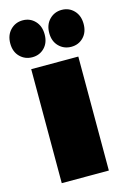

<svg xmlns="http://www.w3.org/2000/svg" viewBox="-132 -833 590 890"><g transform="rotate(-15 163.0 -388.0)"><path d="M50 0V-547H276V0ZM257 -599Q222 -599 198 -623Q174 -647 174 -687Q174 -727 198 -751.5Q222 -776 257 -776Q292 -776 315.5 -751.5Q339 -727 339 -687Q339 -647 315.5 -623Q292 -599 257 -599ZM70 -599Q35 -599 11 -623Q-13 -647 -13 -687Q-13 -727 11 -751.5Q35 -776 70 -776Q105 -776 128.5 -751.5Q152 -727 152 -687Q152 -647 128.5 -623Q105 -599 70 -599Z"/></g></svg>

Font: Montserrat-Alt1 Black
Style: Regular
Weight: 900
Designer: Differentunic
Foundry: Differentunic
Version: Version 7.222